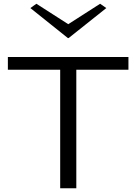

<svg xmlns="http://www.w3.org/2000/svg" viewBox="-20 -1004 727 1024"><path d="M301 0V-632H22V-700H665V-632H387V0ZM174 -984 344 -875 514 -984 547 -961 346 -801H342L142 -961Z"/></svg>

Font: Panamera Medium
Style: Regular
Weight: 500
Designer: Bastien Sozeau
Foundry: NBR — Bastien Sozeau
Version: Version 3.002; ttfautohint (v1.8.4.7-5d5b);gftools[0.9.33]